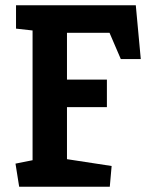

<svg xmlns="http://www.w3.org/2000/svg" viewBox="-20 -711 568 731"><path d="M53 0 39 -88 104 -101V-595L41 -602V-691H497L516 -486H440L397 -586H235V-408H387V-303H235V-105L405 -79L398 0Z"/></svg>

Font: Kreon Light
Style: Bold
Weight: 700
Version: Version 2.002